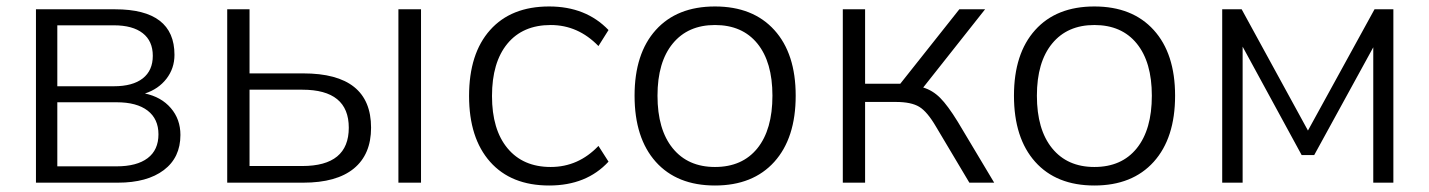

<svg xmlns="http://www.w3.org/2000/svg" viewBox="-20 -568 4444 597"><path d="M91.8 0V-539.1H337.9Q522.5 -539.1 522.5 -397.5Q522.5 -355.5 497.6 -323.2Q472.7 -291 430.7 -277.3Q481.4 -266.6 511.2 -231.9Q541 -197.3 541 -148.4Q541 -78.1 489.3 -39.1Q437.5 0 346.7 0ZM158.2 -50.8H342.8Q405.3 -50.8 439 -76.2Q472.7 -101.6 472.7 -150.4Q472.7 -198.2 439 -224.1Q405.3 -250 342.8 -250H158.2ZM158.2 -299.8H334Q392.6 -299.8 423.8 -324.2Q455.1 -348.6 455.1 -394.5Q455.1 -440.4 423.8 -464.8Q392.6 -489.3 334 -489.3H158.2Z M686.5 0V-539.1H755.9V-339.8H922.9Q1133.8 -339.8 1133.8 -170.9Q1133.8 -87.9 1080.1 -43.9Q1026.4 0 922.9 0ZM755.9 -51.8H919.9Q1064.5 -51.8 1064.5 -170.9Q1064.5 -289.1 919.9 -289.1H755.9ZM1218.8 0V-539.1H1289.1V0Z M1687.5 8.8Q1569.3 8.8 1503.9 -64.9Q1438.5 -138.7 1438.5 -269.5Q1438.5 -401.4 1503.9 -474.6Q1569.3 -547.9 1687.5 -547.9Q1801.8 -547.9 1872.1 -474.6L1840.8 -424.8Q1777.3 -490.2 1692.4 -490.2Q1605.5 -490.2 1557.6 -432.1Q1509.8 -374 1509.8 -269.5Q1509.8 -165 1558.1 -106.9Q1606.4 -48.8 1692.4 -48.8Q1778.3 -48.8 1840.8 -114.3L1872.1 -65.4Q1803.7 8.8 1687.5 8.8Z M1953.1 -270.5Q1953.1 -401.4 2019 -474.6Q2085 -547.9 2203.1 -547.9Q2321.3 -547.9 2387.7 -474.6Q2454.1 -401.4 2454.1 -270.5Q2454.1 -138.7 2387.7 -64.9Q2321.3 8.8 2203.1 8.8Q2085 8.8 2019 -64.9Q1953.1 -138.7 1953.1 -270.5ZM2024.4 -270.5Q2024.4 -165 2071.8 -106.9Q2119.1 -48.8 2203.1 -48.8Q2288.1 -48.8 2335 -106.9Q2381.8 -165 2381.8 -270.5Q2381.8 -375 2335 -432.6Q2288.1 -490.2 2203.1 -490.2Q2119.1 -490.2 2071.8 -432.6Q2024.4 -375 2024.4 -270.5Z M2600.6 0V-539.1H2669.9V-307.6H2779.3L2962.9 -539.1H3043L2850.6 -295.9Q2879.9 -287.1 2903.3 -263.7Q2926.8 -240.2 2958 -189.5L3071.3 0H2994.1L2890.6 -173.8Q2863.3 -220.7 2838.4 -235.8Q2813.5 -251 2765.6 -251H2669.9V0Z M3132.8 -270.5Q3132.8 -401.4 3198.7 -474.6Q3264.6 -547.9 3382.8 -547.9Q3501 -547.9 3567.4 -474.6Q3633.8 -401.4 3633.8 -270.5Q3633.8 -138.7 3567.4 -64.9Q3501 8.8 3382.8 8.8Q3264.6 8.8 3198.7 -64.9Q3132.8 -138.7 3132.8 -270.5ZM3204.1 -270.5Q3204.1 -165 3251.5 -106.9Q3298.8 -48.8 3382.8 -48.8Q3467.8 -48.8 3514.6 -106.9Q3561.5 -165 3561.5 -270.5Q3561.5 -375 3514.6 -432.6Q3467.8 -490.2 3382.8 -490.2Q3298.8 -490.2 3251.5 -432.6Q3204.1 -375 3204.1 -270.5Z M3780.3 0V-539.1H3840.8L4046.9 -162.1L4253.9 -539.1H4312.5V0H4250V-420.9L4066.4 -85.9H4027.3L3843.8 -422.9V0Z"/></svg>

Font: Min Sans Light
Style: Regular
Weight: 300
Designer: Jinseong-Kim, NotoSansCJK, Nunito
Foundry: Jinseong-Kim
Version: Version 1.400;Glyphs 3.1.2 (3151)